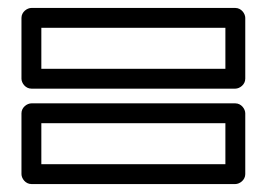

<svg xmlns="http://www.w3.org/2000/svg" viewBox="-20 -656 671 483"><path d="M84 -586H547V-483H84ZM59 -636C48.3 -636 34 -626.1 34 -611V-458C34 -447.3 43.9 -433 59 -433H572C582.7 -433 597 -442.9 597 -458V-611C597 -621.7 587.1 -636 572 -636ZM84 -346H547V-243H84ZM59 -396C48.3 -396 34 -386.1 34 -371V-218C34 -207.3 43.9 -193 59 -193H572C582.7 -193 597 -202.9 597 -218V-371C597 -381.7 587.1 -396 572 -396Z"/></svg>

Font: Hussar Ekologiczny
Style: Regular
Weight: 400
Foundry: Cannot Into Space Fonts
Version: Version 0.97